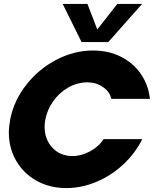

<svg xmlns="http://www.w3.org/2000/svg" viewBox="-20 -947 798 977"><path d="M25 -273Q25 -300 32 -340Q51 -436 114.5 -516.5Q178 -597 268 -643.5Q358 -690 453 -690Q532 -690 595 -658.5Q658 -627 696.5 -571Q735 -515 743 -444H546Q539 -480 504 -504Q469 -528 426 -528Q373 -528 327 -501.5Q281 -475 250.5 -431.5Q220 -388 211 -340Q207 -323 207 -302Q207 -238 246.5 -195.5Q286 -153 349 -153Q394 -153 438.5 -177Q483 -201 507 -239H704Q668 -167 607.5 -110.5Q547 -54 471.5 -22Q396 10 317 10Q233 10 166.5 -27Q100 -64 62.5 -128.5Q25 -193 25 -273ZM299 -927H425L475 -797L577 -927H703L531 -733H395Z"/></svg>

Font: Teachers ExtraBold
Style: Italic
Weight: 800
Designer: Alfredo Marco Pradil & Chank Diesel
Version: Version 0.009